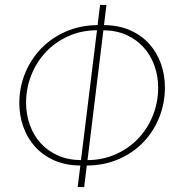

<svg xmlns="http://www.w3.org/2000/svg" viewBox="-20 -760 731 780"><path d="M335.5 -109.5Q398.5 -110 451.2 -133.8Q504 -157.5 542 -197.8Q580 -238 601.2 -291.2Q622.5 -344.5 622.5 -404Q622.5 -451 607.5 -493Q592.5 -535 564 -567Q535.5 -599 494 -617.8Q452.5 -636.5 400 -637ZM374 -637Q310.5 -637 257.5 -613Q204.5 -589 166.5 -548.8Q128.5 -508.5 107.2 -455Q86 -401.5 86 -342.5Q86 -295.5 101 -253.2Q116 -211 144.5 -179.2Q173 -147.5 214.5 -128.8Q256 -110 309 -109.5ZM402.5 -658Q462.5 -657.5 508.8 -637Q555 -616.5 586.2 -581.8Q617.5 -547 633.8 -501.2Q650 -455.5 650 -405Q650 -341 627.2 -283.8Q604.5 -226.5 563 -183Q521.5 -139.5 463 -113.8Q404.5 -88 332.5 -87.5L322 0H295.5L306.5 -87.5Q246.5 -88 200.2 -108.5Q154 -129 122.5 -164Q91 -199 74.8 -244.8Q58.5 -290.5 58.5 -341Q58.5 -405 82 -462.5Q105.5 -520 147.5 -563.2Q189.5 -606.5 248 -632Q306.5 -657.5 376.5 -658L386.5 -740H412.5Z"/></svg>

Font: Lato ExtraLight
Style: Italic
Weight: 275
Italic angle: -7°
Designer: Lukasz Dziedzic with Adam Twardoch and Botio Nikoltchev
Foundry: tyPoland Lukasz Dziedzic
Version: Version 2.015; 2015-08-06; http://www.latofonts.com/